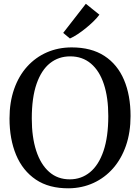

<svg xmlns="http://www.w3.org/2000/svg" viewBox="-20 -1008 758 1039"><path d="M353 11Q245.5 12 174.2 -36Q103 -84 67.2 -169.5Q31.5 -255 31.5 -366.5Q31.5 -455 56.5 -526.2Q81.5 -597.5 127 -647.8Q172.5 -698 234 -724.8Q295.5 -751.5 368 -751.5Q474 -751.5 544.8 -705.5Q615.5 -659.5 651 -576Q686.5 -492.5 686.5 -380Q686.5 -292 661.8 -220.2Q637 -148.5 592 -97.2Q547 -46 486 -18Q425 10 353 11ZM357.5 -37.5Q420 -37.5 467 -76Q514 -114.5 540 -190.8Q566 -267 566 -380Q566 -480 542.2 -552.2Q518.5 -624.5 472.2 -663.8Q426 -703 360 -703Q297 -703 250.5 -666Q204 -629 178 -554.5Q152 -480 152 -366.5Q152 -266 176 -192.2Q200 -118.5 245.8 -78Q291.5 -37.5 357.5 -37.5ZM358 -800 322 -830 444.5 -987.5 518 -928.5Q505 -911 485.5 -892Q466 -873 443.8 -855Q421.5 -837 399.5 -822.5Q377.5 -808 359 -800Z"/></svg>

Font: Merriweather 36pt
Style: Regular
Weight: 400
Designer: Eben Sorkin
Foundry: Eben Sorkin
Version: Version 2.100